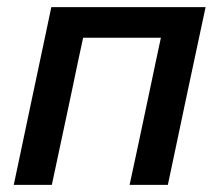

<svg xmlns="http://www.w3.org/2000/svg" viewBox="-20 -517 613 537"><path d="M18.5 0Q30 -54.5 40.8 -105.5Q51.5 -156.5 64.5 -218L75 -267.5Q90 -337.5 101 -390.2Q112 -443 123.5 -497H555Q543.5 -443 532.2 -390.2Q521 -337.5 506 -267.5L495.5 -218Q482.5 -156.5 471.8 -105.5Q461 -54.5 449.5 0H342.5Q354.5 -54.5 365.2 -105.5Q376 -156.5 389 -218L399.5 -267.5Q408.5 -310.5 415.8 -345Q423 -379.5 430 -411.5H212.5Q205.5 -379.5 198.2 -345Q191 -310.5 182 -267.5L171.5 -218Q158.5 -156.5 147.5 -105.5Q136.5 -54.5 125 0Z"/></svg>

Font: Commissioner Medium
Style: Italic
Weight: 500
Italic angle: -12°
Designer: Kostas Bartsokas
Foundry: Kostas Bartsokas
Version: Version 1.000; ttfautohint (v1.8.3)